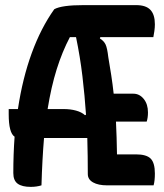

<svg xmlns="http://www.w3.org/2000/svg" viewBox="-20 -724 640 750"><path d="M142 0Q123 6 100 6Q66 6 49 -6.5Q32 -19 32 -48Q32 -121 37 -190Q14 -205 14 -278V-298H50Q68 -418 104 -516.5Q140 -615 192 -688Q221 -704 306 -704H512Q550 -704 567.5 -685.5Q585 -667 585 -629Q585 -617 583 -602.5Q581 -588 579 -579H372L370 -574Q386 -564 392.5 -550Q399 -536 403 -501Q409 -466 414.5 -430.5Q420 -395 424 -358H501Q525 -358 541.5 -337.5Q558 -317 558 -285Q558 -264 553 -249H433Q436 -189 437 -121H511Q552 -121 568.5 -104.5Q585 -88 585 -46Q585 -18 580 0H398Q364 0 343.5 -11.5Q323 -23 323 -44Q323 -79 322.5 -114Q322 -149 321 -185H152Q145 -102 142 0ZM229 -298Q255 -298 277 -292Q299 -286 312 -274L316 -276Q311 -350 302 -426Q293 -502 277 -579H253Q223 -522 201.5 -453.5Q180 -385 166 -298Z"/></svg>

Font: Recursive Mn Csl St SmB
Style: Regular
Weight: 600
Monospace: yes
Version: Version 1.079;hotconv 1.0.112;makeotfexe 2.5.65598; ttfautoh